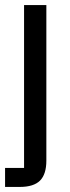

<svg xmlns="http://www.w3.org/2000/svg" viewBox="-21 -538 276 758"><path d="M-1 125H74V-518H162V96Q162 150 137 175Q112 200 57 200H-1Z"/></svg>

Font: IBM Plex Sans Cond Text
Style: Regular
Weight: 450
Width: 3
Designer: Mike Abbink, Paul van der Laan, Pieter van Rosmalen
Foundry: Bold Monday
Version: Version 1.3